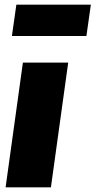

<svg xmlns="http://www.w3.org/2000/svg" viewBox="-20 -802 409 822"><path d="M272 -534 198 0H4L78 -534ZM350 -648H31L50 -782H369Z"/></svg>

Font: Fira Sans Black
Style: Italic
Weight: 900
Italic angle: -8°
Designer: Carrois Corporate & Edenspiekermann AG
Foundry: Carrois Corporate GbR & Edenspiekermann AG
Version: Version 4.203